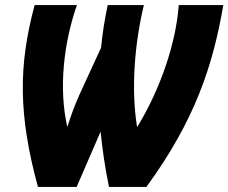

<svg xmlns="http://www.w3.org/2000/svg" viewBox="-20 -734 897 754"><path d="M129 0H281L375 -217C382 -149 392 -77 408 0H555C746 -262 816 -476 857 -714H682C671 -565 611 -387 520 -237H518C494 -387 509 -565 545 -714H403C391 -657 382 -602 377 -547L291 -360C272 -317 258 -279 245 -237H244C210 -387 230 -565 282 -714H116C52 -476 52 -283 129 0Z"/></svg>

Font: Noto Sans UI Condensed Black
Style: Italic
Weight: 900
Width: 3
Italic angle: -192°
Designer: Monotype Design Team
Foundry: Monotype Imaging Inc.
Version: Version 1.901